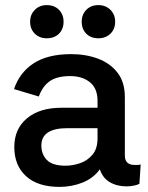

<svg xmlns="http://www.w3.org/2000/svg" viewBox="-20 -722 578 752"><path d="M362 -327Q362 -376 332 -400Q302 -424 255 -424Q204 -424 175.5 -404.5Q147 -385 132 -344L35 -373Q56 -437 111 -473.5Q166 -510 259 -510Q317 -510 364.5 -492Q412 -474 440.5 -437Q469 -400 469 -342V-113Q469 -76 507 -76Q513 -76 519.5 -76Q526 -76 531 -78L526 -2Q508 7 477 8Q438 8 410 -8.5Q382 -25 371 -59Q346 -24 303.5 -7Q261 10 213 10Q128 10 82 -32Q36 -74 36 -146Q36 -217 85.5 -258.5Q135 -300 221 -300H362ZM237 -73Q265 -73 294 -83Q323 -93 342.5 -116.5Q362 -140 362 -180V-220H244Q142 -220 142 -152Q142 -118 163.5 -95.5Q185 -73 237 -73ZM163 -702Q193 -702 211 -683.5Q229 -665 229 -637Q229 -608 211 -590Q193 -572 163 -572Q135 -572 116.5 -590Q98 -608 98 -637Q98 -665 116.5 -683.5Q135 -702 163 -702ZM365 -702Q394 -702 412.5 -683.5Q431 -665 431 -637Q431 -608 412.5 -590Q394 -572 365 -572Q336 -572 318 -590Q300 -608 300 -637Q300 -665 318 -683.5Q336 -702 365 -702Z"/></svg>

Font: Prodigy Sans Medium
Style: Regular
Weight: 500
Designer: Wei Huang
Foundry: Wei Huang
Version: Version 1.003; ttfautohint (v1.8.3)